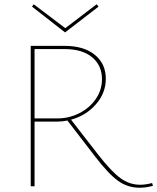

<svg xmlns="http://www.w3.org/2000/svg" viewBox="-20 -873 737 900"><path d="M285 -721 130 -842 138 -853 286 -741 433 -853 442 -842ZM697 -2Q665 7 634 7Q579 7 534 -25Q489 -57 426 -139L296 -308Q271 -303 249 -303H142V0H124V-658H283Q373 -658 424.5 -616Q476 -574 476 -504Q476 -437 429.5 -384Q383 -331 313 -312L441 -147Q502 -69 544.5 -38Q587 -7 637 -7Q662 -7 693 -15ZM249 -318Q304 -318 352 -342.5Q400 -367 429 -409Q458 -451 458 -502Q458 -566 412 -604.5Q366 -643 282 -643H142V-318Z"/></svg>

Font: Ysabeau SC Thin
Style: Regular
Weight: 200
Designer: Christian Thalmann (Catharsis Fonts)
Version: Version 0.003